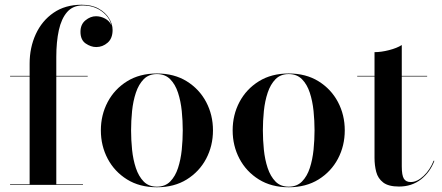

<svg xmlns="http://www.w3.org/2000/svg" viewBox="-20 -780 1864 810"><path d="M22.5 -2.5H105V-457.5H22.5V-460H105V-511.5Q105 -579.5 131 -636Q157 -692.5 206 -726.2Q255 -760 324.5 -760Q367 -760 396 -743.8Q425 -727.5 440 -703Q455 -678.5 455 -653.5Q455 -618 434 -599.8Q413 -581.5 386 -581.5Q363.5 -581.5 341.5 -596.5Q319.5 -611.5 319.5 -646Q319.5 -677 340.5 -694.2Q361.5 -711.5 385 -711.5Q405 -711.5 423.5 -701.5Q442 -691.5 450 -673.5Q442 -708.5 408.5 -732.8Q375 -757 328 -757Q287.5 -757 263.2 -729.2Q239 -701.5 228.2 -652.5Q217.5 -603.5 217.5 -540V-460H350V-457.5H217.5V-2.5H330V0H22.5Z M405.5 -230Q405.5 -295 434.2 -349.5Q463 -404 516 -437Q569 -470 642 -470Q715 -470 768 -437Q821 -404 849.8 -349.5Q878.5 -295 878.5 -230Q878.5 -165 849.8 -110.5Q821 -56 768 -23Q715 10 642 10Q569 10 516 -23Q463 -56 434.2 -110.5Q405.5 -165 405.5 -230ZM533 -230Q533 -190 537.2 -148.2Q541.5 -106.5 553.2 -71.2Q565 -36 586.2 -14.2Q607.5 7.5 642 7.5Q676.5 7.5 698 -14.2Q719.5 -36 731 -71.2Q742.5 -106.5 746.8 -148.2Q751 -190 751 -230Q751 -270 746.8 -311.8Q742.5 -353.5 731 -388.8Q719.5 -424 698 -445.8Q676.5 -467.5 642 -467.5Q607.5 -467.5 586.2 -445.8Q565 -424 553.2 -388.8Q541.5 -353.5 537.2 -311.8Q533 -270 533 -230Z M961.5 -230Q961.5 -295 990.2 -349.5Q1019 -404 1072 -437Q1125 -470 1198 -470Q1271 -470 1324 -437Q1377 -404 1405.8 -349.5Q1434.5 -295 1434.5 -230Q1434.5 -165 1405.8 -110.5Q1377 -56 1324 -23Q1271 10 1198 10Q1125 10 1072 -23Q1019 -56 990.2 -110.5Q961.5 -165 961.5 -230ZM1089 -230Q1089 -190 1093.2 -148.2Q1097.5 -106.5 1109.2 -71.2Q1121 -36 1142.2 -14.2Q1163.5 7.5 1198 7.5Q1232.5 7.5 1254 -14.2Q1275.5 -36 1287 -71.2Q1298.5 -106.5 1302.8 -148.2Q1307 -190 1307 -230Q1307 -270 1302.8 -311.8Q1298.5 -353.5 1287 -388.8Q1275.5 -424 1254 -445.8Q1232.5 -467.5 1198 -467.5Q1163.5 -467.5 1142.2 -445.8Q1121 -424 1109.2 -388.8Q1097.5 -353.5 1093.2 -311.8Q1089 -270 1089 -230Z M1812.5 -101.5Q1794.5 -53.5 1755.8 -23.2Q1717 7 1663.5 7Q1619 7 1596.8 -10Q1574.5 -27 1567.2 -54.8Q1560 -82.5 1560 -113.5V-457.5H1487V-460H1560V-560Q1588 -560 1621.2 -568.5Q1654.5 -577 1675 -590V-460H1782V-457.5H1675V-78Q1675 -40.5 1683.8 -26.2Q1692.5 -12 1713 -12Q1739.5 -12 1766.8 -37.5Q1794 -63 1809.5 -102Z"/></svg>

Font: Bodoni* 72pt Medium
Style: Regular
Weight: 500
Version: Version 2.3